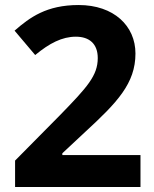

<svg xmlns="http://www.w3.org/2000/svg" viewBox="-20 -744 612 764"><path d="M539 0V-127H228V-134L320 -220C446 -336 519 -412 519 -531C519 -641 433 -724 293 -724C165 -724 99 -675 38 -622L120 -525C177 -572 227 -598 282 -598C335 -598 369 -570 369 -513C369 -443 327 -397 219 -286L40 -105V0Z"/></svg>

Font: Noto Sans Gunjala Gondi
Style: Bold
Weight: 700
Designer: Ek Type
Foundry: Ek Type
Version: Version 1.004